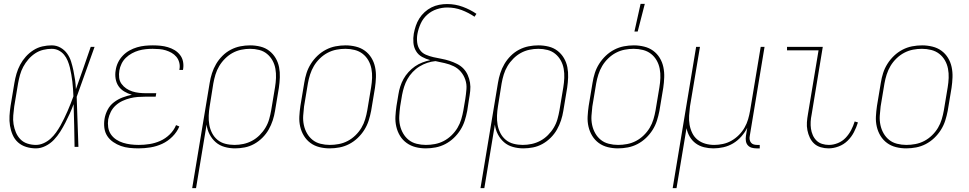

<svg xmlns="http://www.w3.org/2000/svg" viewBox="-20 -764 5040 999"><path d="M167 8Q141 8 116.5 0.5Q92 -7 74 -23Q56 -39 46 -62Q36 -85 32 -110Q28 -135 29.5 -161Q31 -187 35 -213L55 -333Q59 -357 66 -381Q73 -405 85 -427.5Q97 -450 114.5 -469.5Q132 -489 154 -503Q176 -517 200.5 -522.5Q225 -528 249 -528Q274 -528 295 -516Q316 -504 329.5 -485Q343 -466 350 -443.5Q357 -421 362 -397Q367 -373 370.5 -349Q374 -325 375 -300Q395 -355 414 -410Q433 -465 452 -520H472Q448 -455 425.5 -390Q403 -325 379 -260Q382 -195 383.5 -130Q385 -65 388 0H368Q367 -55 366 -110.5Q365 -166 363 -222Q354 -197 343 -173Q332 -149 320 -125.5Q308 -102 293.5 -79Q279 -56 260.5 -36.5Q242 -17 217 -4.5Q192 8 167 8ZM167 -10Q187 -10 207 -19Q227 -28 243 -42.5Q259 -57 271.5 -74.5Q284 -92 294.5 -110.5Q305 -129 314 -148Q323 -167 331.5 -186Q340 -205 347.5 -224.5Q355 -244 362 -263Q361 -282 360 -301Q359 -320 356.5 -339Q354 -358 351 -376.5Q348 -395 343.5 -413Q339 -431 332 -448Q325 -465 313.5 -479Q302 -493 285.5 -501.5Q269 -510 249 -510Q227 -510 204.5 -504.5Q182 -499 162.5 -486Q143 -473 127.5 -455Q112 -437 101 -416.5Q90 -396 84 -374Q78 -352 74 -330L54 -210Q51 -187 49 -163.5Q47 -140 50.5 -118Q54 -96 62.5 -75.5Q71 -55 86 -39.5Q101 -24 122.5 -17Q144 -10 167 -10Z M701 8Q677 8 653.5 5.5Q630 3 609 -4.5Q588 -12 569 -25Q550 -38 538 -56.5Q526 -75 523 -98.5Q520 -122 524 -146Q528 -170 540 -193Q552 -216 573 -232Q594 -248 618 -257Q642 -266 666 -271Q645 -277 626.5 -288Q608 -299 596.5 -316Q585 -333 581.5 -355Q578 -377 582 -399Q585 -420 594.5 -439.5Q604 -459 619.5 -475Q635 -491 654 -501.5Q673 -512 693.5 -518Q714 -524 734.5 -526Q755 -528 775 -528Q796 -528 815.5 -526Q835 -524 853.5 -518.5Q872 -513 888 -503.5Q904 -494 916 -479Q928 -464 932 -445Q936 -426 933 -406L932 -400H913L914 -405Q917 -422 912.5 -439Q908 -456 897.5 -468.5Q887 -481 873 -489Q859 -497 843 -502Q827 -507 809 -508.5Q791 -510 774 -510Q756 -510 737.5 -508Q719 -506 701.5 -501Q684 -496 666.5 -486.5Q649 -477 635 -463.5Q621 -450 612.5 -432.5Q604 -415 601 -397Q598 -378 600 -360Q602 -342 612 -328Q622 -314 636.5 -304Q651 -294 668 -288.5Q685 -283 703 -281Q721 -279 740 -279H793L790 -261H737Q717 -261 697 -259.5Q677 -258 657 -253Q637 -248 617.5 -239Q598 -230 582 -215.5Q566 -201 556.5 -182Q547 -163 543 -143Q540 -122 543 -101.5Q546 -81 557 -65Q568 -49 584.5 -38Q601 -27 620.5 -21Q640 -15 660.5 -12.5Q681 -10 702 -10Q730 -10 758.5 -14.5Q787 -19 814 -31Q841 -43 863 -64.5Q885 -86 896 -113L913 -106Q901 -77 877 -53Q853 -29 823.5 -15.5Q794 -2 762.5 3Q731 8 701 8Z M980 215 1071 -333Q1075 -358 1083 -383Q1091 -408 1104.5 -431Q1118 -454 1137.5 -473.5Q1157 -493 1181 -505.5Q1205 -518 1230.5 -523Q1256 -528 1281 -528Q1309 -528 1335 -521.5Q1361 -515 1381 -499.5Q1401 -484 1414 -462Q1427 -440 1432 -414.5Q1437 -389 1436 -361.5Q1435 -334 1431 -307L1411 -187Q1407 -162 1399 -137.5Q1391 -113 1378 -90Q1365 -67 1345.5 -47.5Q1326 -28 1302.5 -15Q1279 -2 1253.5 3Q1228 8 1203 8Q1175 8 1148.5 0.5Q1122 -7 1102.5 -24Q1083 -41 1070.5 -65Q1058 -89 1055 -116L1000 215ZM1200 -10Q1223 -10 1246.5 -15Q1270 -20 1291.5 -31.5Q1313 -43 1331 -61Q1349 -79 1361.5 -100Q1374 -121 1380.5 -144Q1387 -167 1391 -190L1411 -310Q1415 -334 1416 -358.5Q1417 -383 1413 -406Q1409 -429 1398 -449Q1387 -469 1369.5 -483.5Q1352 -498 1329 -504Q1306 -510 1281 -510Q1258 -510 1234.5 -505Q1211 -500 1190 -488.5Q1169 -477 1151 -459Q1133 -441 1120.5 -420Q1108 -399 1101 -376Q1094 -353 1090 -330L1071 -211Q1067 -187 1066 -162.5Q1065 -138 1069 -115Q1073 -92 1083.5 -71.5Q1094 -51 1111.5 -36.5Q1129 -22 1152 -16Q1175 -10 1200 -10Z M1695 8Q1668 8 1642 1.5Q1616 -5 1595.5 -20Q1575 -35 1561.5 -57Q1548 -79 1542 -105Q1536 -131 1537.5 -158.5Q1539 -186 1543 -213L1563 -333Q1567 -359 1575 -384Q1583 -409 1597.5 -432Q1612 -455 1632 -474Q1652 -493 1676 -505.5Q1700 -518 1726 -523Q1752 -528 1778 -528Q1805 -528 1831.5 -521.5Q1858 -515 1878.5 -500Q1899 -485 1912.5 -463Q1926 -441 1931.5 -415Q1937 -389 1936 -361.5Q1935 -334 1931 -307L1911 -187Q1906 -161 1898 -136Q1890 -111 1875.5 -88Q1861 -65 1841 -46Q1821 -27 1797 -14.5Q1773 -2 1747 3Q1721 8 1695 8ZM1696 -10Q1719 -10 1743 -14.5Q1767 -19 1789 -30.5Q1811 -42 1829.5 -60Q1848 -78 1860.5 -99Q1873 -120 1880 -143.5Q1887 -167 1891 -190L1911 -310Q1915 -334 1916 -358.5Q1917 -383 1912.5 -406.5Q1908 -430 1896.5 -450Q1885 -470 1867 -484Q1849 -498 1825.5 -504Q1802 -510 1777 -510Q1754 -510 1730.5 -505.5Q1707 -501 1685 -489.5Q1663 -478 1644.5 -460Q1626 -442 1613.5 -421Q1601 -400 1593.5 -376.5Q1586 -353 1582 -330L1562 -210Q1559 -186 1557.5 -161.5Q1556 -137 1561 -113.5Q1566 -90 1577.5 -70Q1589 -50 1606.5 -36Q1624 -22 1647.5 -16Q1671 -10 1696 -10Z M2196 8Q2168 8 2142.5 1.5Q2117 -5 2096 -20Q2075 -35 2061.5 -57Q2048 -79 2042 -105Q2036 -131 2037.5 -158.5Q2039 -186 2043 -213L2053 -273Q2056 -293 2062.5 -313.5Q2069 -334 2079.5 -353Q2090 -372 2105.5 -389Q2121 -406 2139 -418.5Q2157 -431 2178 -439Q2199 -447 2219 -451Q2196 -457 2176 -468Q2156 -479 2144.5 -498.5Q2133 -518 2131 -541.5Q2129 -565 2133 -589Q2137 -610 2143.5 -629.5Q2150 -649 2161.5 -667.5Q2173 -686 2189.5 -701Q2206 -716 2225 -725.5Q2244 -735 2265 -739Q2286 -743 2306 -743Q2349 -743 2388 -728.5Q2427 -714 2459 -692L2449 -677Q2418 -698 2382.5 -711.5Q2347 -725 2307 -725Q2280 -725 2252.5 -716Q2225 -707 2203 -687.5Q2181 -668 2169 -641.5Q2157 -615 2152 -588Q2148 -566 2150.5 -544Q2153 -522 2164.5 -505Q2176 -488 2195.5 -479.5Q2215 -471 2235.5 -466.5Q2256 -462 2277.5 -458Q2299 -454 2319 -447.5Q2339 -441 2358 -431.5Q2377 -422 2391 -407.5Q2405 -393 2413.5 -374Q2422 -355 2425.5 -334Q2429 -313 2426.5 -290.5Q2424 -268 2420 -246L2411 -187Q2406 -161 2398 -136Q2390 -111 2375.5 -88Q2361 -65 2341 -46Q2321 -27 2297 -14.5Q2273 -2 2247 3Q2221 8 2196 8ZM2196 -10Q2219 -10 2243 -14.5Q2267 -19 2289 -30.5Q2311 -42 2329.5 -60Q2348 -78 2360.5 -99Q2373 -120 2380 -143.5Q2387 -167 2391 -190L2401 -249Q2405 -275 2407 -300.5Q2409 -326 2401 -349.5Q2393 -373 2377.5 -391Q2362 -409 2340.5 -419.5Q2319 -430 2294.5 -435.5Q2270 -441 2246 -446Q2224 -444 2203 -437Q2182 -430 2162.5 -418Q2143 -406 2127 -389Q2111 -372 2100 -352.5Q2089 -333 2082.5 -312Q2076 -291 2072 -270L2062 -210Q2059 -186 2057.5 -161Q2056 -136 2061 -113Q2066 -90 2077.5 -70Q2089 -50 2106.5 -36Q2124 -22 2147.5 -16Q2171 -10 2196 -10Z M2480 215 2571 -333Q2575 -358 2583 -383Q2591 -408 2604.5 -431Q2618 -454 2637.5 -473.5Q2657 -493 2681 -505.5Q2705 -518 2730.5 -523Q2756 -528 2781 -528Q2809 -528 2835 -521.5Q2861 -515 2881 -499.5Q2901 -484 2914 -462Q2927 -440 2932 -414.5Q2937 -389 2936 -361.5Q2935 -334 2931 -307L2911 -187Q2907 -162 2899 -137.5Q2891 -113 2878 -90Q2865 -67 2845.5 -47.5Q2826 -28 2802.5 -15Q2779 -2 2753.5 3Q2728 8 2703 8Q2675 8 2648.5 0.5Q2622 -7 2602.5 -24Q2583 -41 2570.5 -65Q2558 -89 2555 -116L2500 215ZM2700 -10Q2723 -10 2746.5 -15Q2770 -20 2791.5 -31.5Q2813 -43 2831 -61Q2849 -79 2861.5 -100Q2874 -121 2880.5 -144Q2887 -167 2891 -190L2911 -310Q2915 -334 2916 -358.5Q2917 -383 2913 -406Q2909 -429 2898 -449Q2887 -469 2869.5 -483.5Q2852 -498 2829 -504Q2806 -510 2781 -510Q2758 -510 2734.5 -505Q2711 -500 2690 -488.5Q2669 -477 2651 -459Q2633 -441 2620.5 -420Q2608 -399 2601 -376Q2594 -353 2590 -330L2571 -211Q2567 -187 2566 -162.5Q2565 -138 2569 -115Q2573 -92 2583.5 -71.5Q2594 -51 2611.5 -36.5Q2629 -22 2652 -16Q2675 -10 2700 -10Z M3195 8Q3168 8 3142 1.5Q3116 -5 3095.5 -20Q3075 -35 3061.5 -57Q3048 -79 3042 -105Q3036 -131 3037.5 -158.5Q3039 -186 3043 -213L3063 -333Q3067 -359 3075 -384Q3083 -409 3097.5 -432Q3112 -455 3132 -474Q3152 -493 3176 -505.5Q3200 -518 3226 -523Q3252 -528 3278 -528Q3305 -528 3331.5 -521.5Q3358 -515 3378.5 -500Q3399 -485 3412.5 -463Q3426 -441 3431.5 -415Q3437 -389 3436 -361.5Q3435 -334 3431 -307L3411 -187Q3406 -161 3398 -136Q3390 -111 3375.5 -88Q3361 -65 3341 -46Q3321 -27 3297 -14.5Q3273 -2 3247 3Q3221 8 3195 8ZM3196 -10Q3219 -10 3243 -14.5Q3267 -19 3289 -30.5Q3311 -42 3329.5 -60Q3348 -78 3360.5 -99Q3373 -120 3380 -143.5Q3387 -167 3391 -190L3411 -310Q3415 -334 3416 -358.5Q3417 -383 3412.5 -406.5Q3408 -430 3396.5 -450Q3385 -470 3367 -484Q3349 -498 3325.5 -504Q3302 -510 3277 -510Q3254 -510 3230.5 -505.5Q3207 -501 3185 -489.5Q3163 -478 3144.5 -460Q3126 -442 3113.5 -421Q3101 -400 3093.5 -376.5Q3086 -353 3082 -330L3062 -210Q3059 -186 3057.5 -161.5Q3056 -137 3061 -113.5Q3066 -90 3077.5 -70Q3089 -50 3106.5 -36Q3124 -22 3147.5 -16Q3171 -10 3196 -10ZM3281 -600 3313 -744H3335L3298 -600Z M3480 215 3602 -520H3622L3570 -210Q3567 -186 3565.5 -162Q3564 -138 3568 -115Q3572 -92 3582 -71.5Q3592 -51 3609.5 -37Q3627 -23 3649.5 -16.5Q3672 -10 3696 -10Q3718 -10 3741.5 -15Q3765 -20 3786 -32Q3807 -44 3824.5 -61.5Q3842 -79 3854 -100Q3866 -121 3872.5 -143.5Q3879 -166 3883 -189L3938 -520H3958L3881 -56Q3879 -47 3880.5 -38Q3882 -29 3887.5 -22Q3893 -15 3901.5 -12.5Q3910 -10 3919 -10H3933V8H3916Q3903 8 3891 4.5Q3879 1 3871 -8Q3863 -17 3861 -30Q3859 -43 3861 -56L3868 -99Q3856 -75 3837 -53.5Q3818 -32 3794.5 -18Q3771 -4 3744.5 2Q3718 8 3692 8Q3667 8 3643 2Q3619 -4 3600 -18Q3581 -32 3569 -52.5Q3557 -73 3552 -97L3500 215Z M4291 8Q4270 8 4250 2Q4230 -4 4216 -17Q4202 -30 4193.5 -48Q4185 -66 4181 -86.5Q4177 -107 4178.5 -128Q4180 -149 4184 -171L4239 -502H4075V-520H4261L4203 -168Q4199 -149 4198 -130.5Q4197 -112 4199.5 -94.5Q4202 -77 4209 -61Q4216 -45 4228 -33Q4240 -21 4257 -15.5Q4274 -10 4293 -10Q4316 -10 4339.5 -19.5Q4363 -29 4380 -47Q4397 -65 4408.5 -87Q4420 -109 4427 -132L4444 -127Q4436 -101 4423 -76Q4410 -51 4390 -31.5Q4370 -12 4343.5 -2Q4317 8 4291 8Z M4695 8Q4668 8 4642 1.5Q4616 -5 4595.5 -20Q4575 -35 4561.5 -57Q4548 -79 4542 -105Q4536 -131 4537.5 -158.5Q4539 -186 4543 -213L4563 -333Q4567 -359 4575 -384Q4583 -409 4597.5 -432Q4612 -455 4632 -474Q4652 -493 4676 -505.5Q4700 -518 4726 -523Q4752 -528 4778 -528Q4805 -528 4831.5 -521.5Q4858 -515 4878.5 -500Q4899 -485 4912.5 -463Q4926 -441 4931.5 -415Q4937 -389 4936 -361.5Q4935 -334 4931 -307L4911 -187Q4906 -161 4898 -136Q4890 -111 4875.5 -88Q4861 -65 4841 -46Q4821 -27 4797 -14.5Q4773 -2 4747 3Q4721 8 4695 8ZM4696 -10Q4719 -10 4743 -14.5Q4767 -19 4789 -30.5Q4811 -42 4829.5 -60Q4848 -78 4860.5 -99Q4873 -120 4880 -143.5Q4887 -167 4891 -190L4911 -310Q4915 -334 4916 -358.5Q4917 -383 4912.5 -406.5Q4908 -430 4896.5 -450Q4885 -470 4867 -484Q4849 -498 4825.5 -504Q4802 -510 4777 -510Q4754 -510 4730.5 -505.5Q4707 -501 4685 -489.5Q4663 -478 4644.5 -460Q4626 -442 4613.5 -421Q4601 -400 4593.5 -376.5Q4586 -353 4582 -330L4562 -210Q4559 -186 4557.5 -161.5Q4556 -137 4561 -113.5Q4566 -90 4577.5 -70Q4589 -50 4606.5 -36Q4624 -22 4647.5 -16Q4671 -10 4696 -10Z"/></svg>

Font: Iosevka Thin
Style: Italic
Weight: 100
Italic angle: -9°
Monospace: yes
Designer: Belleve Invis
Foundry: Belleve Invis
Version: Version 32.5.0; ttfautohint (v1.8.4)